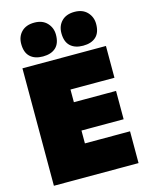

<svg xmlns="http://www.w3.org/2000/svg" viewBox="-138 -1040 875 1126"><g transform="rotate(-15 300.0 -477.0)"><path d="M46 0Q46 -55.5 46 -108.2Q46 -161 46 -229V-474Q46 -545.5 46 -600.5Q46 -655.5 46 -713H553V-520Q511 -520 463.2 -520Q415.5 -520 351 -520H194L286 -673Q286 -615.5 286 -560.5Q286 -505.5 286 -434V-269Q286 -201 286 -148.2Q286 -95.5 286 -40L210 -193H367Q420.5 -193 468.2 -193Q516 -193 560 -193V0ZM229 -271V-443H351Q412.5 -443 456.8 -443Q501 -443 542 -443V-271Q498.5 -271 454.5 -271Q410.5 -271 351 -271ZM425 -749Q375.5 -749 347.8 -774.8Q320 -800.5 320 -853Q320 -897.5 348 -925.8Q376 -954 426 -954Q475.5 -954 503.2 -924.5Q531 -895 531 -853Q531 -800.5 503.2 -774.8Q475.5 -749 425 -749ZM181 -749Q131.5 -749 103.8 -774.8Q76 -800.5 76 -853Q76 -897.5 104 -925.8Q132 -954 182 -954Q231.5 -954 259.2 -924.5Q287 -895 287 -853Q287 -800.5 259.2 -774.8Q231.5 -749 181 -749Z"/></g></svg>

Font: Commissioner Thin Black
Style: Regular
Weight: 900
Version: Version 1.000